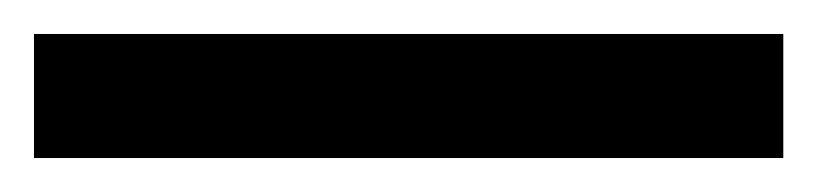

<svg xmlns="http://www.w3.org/2000/svg" viewBox="-22 65 481 113"><path d="M439 158V85H-2V158Z"/></svg>

Font: Noto Sans Myanmar SemiCondensed SemiBold
Style: Regular
Weight: 600
Width: 4
Designer: Monotype Design Team
Foundry: Monotype Imaging Inc.
Version: Version 2.107